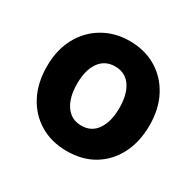

<svg xmlns="http://www.w3.org/2000/svg" viewBox="-125 -682 857 838"><g transform="rotate(30 303.5 -263.0)"><path d="M304 14Q227 14 168.5 -21Q110 -56 77.5 -118.5Q45 -181 45 -264Q45 -347 78.5 -409Q112 -471 171 -505.5Q230 -540 304 -540Q380 -540 438 -505.5Q496 -471 529 -409Q562 -347 562 -264Q562 -181 530 -118.5Q498 -56 440.5 -21Q383 14 304 14ZM304 -114Q355 -114 382.5 -154.5Q410 -195 410 -264Q410 -333 382.5 -372.5Q355 -412 304 -412Q253 -412 225 -372.5Q197 -333 197 -264Q197 -195 225 -154.5Q253 -114 304 -114Z"/></g></svg>

Font: Ubuntu Sans ExtraBold
Style: Regular
Weight: 800
Designer: Dalton Maag Ltd
Foundry: Dalton Maag Ltd
Version: Version 1.006; ttfautohint (v1.8.4.7-5d5b)